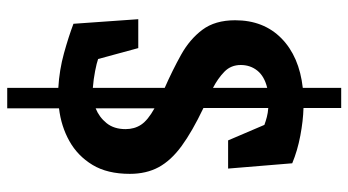

<svg xmlns="http://www.w3.org/2000/svg" viewBox="-242 -598 988 545"><g transform="rotate(90 252.5 -326.0)"><path d="M230 148V3Q179 0 132 -13Q85 -26 48 -40L35 -224H117L148 -110Q159 -106 182 -101.5Q205 -97 230 -95V-299Q180 -321 136 -345.5Q92 -370 65 -406Q38 -442 38 -499Q38 -580 89.5 -630.5Q141 -681 230 -691V-800H287V-693Q323 -692 365.5 -684Q408 -676 444 -661L459 -479H379L335 -582Q324 -586 312.5 -589Q301 -592 287 -593V-409Q354 -377 395 -347Q436 -317 455 -282Q474 -247 474 -200Q474 -136 448.5 -94Q423 -52 381 -28.5Q339 -5 288 1V148ZM288 -103Q313 -113 330 -134Q347 -155 347 -188Q347 -213 334.5 -232Q322 -251 288 -270ZM230 -436V-590Q197 -582 181 -562Q165 -542 165 -515Q165 -487 184 -468.5Q203 -450 230 -436Z"/></g></svg>

Font: Kreon SemiBold
Style: Regular
Weight: 600
Designer: Julia Petretta
Foundry: Julia Petretta and Eli Heuer
Version: Version 2.002